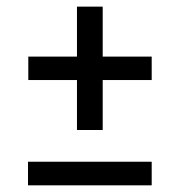

<svg xmlns="http://www.w3.org/2000/svg" viewBox="-20 -556 538 576"><path d="M288.1 -536.1V-386.2H435.1V-315.9H288.1V-166H210.9V-315.9H64.9V-386.2H210.9V-536.1ZM64 0V-70.8H435.1V0Z"/></svg>

Font: Fira Sans Book
Style: Regular
Weight: 350
Designer: Carrois Corporate & Edenspiekermann AG
Foundry: Carrois Corporate GbR & Edenspiekermann AG
Version: Version 4.203;PS 004.203;hotconv 1.0.88;makeotf.lib2.5.64775